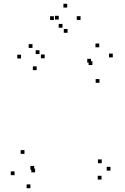

<svg xmlns="http://www.w3.org/2000/svg" viewBox="-20 -976 660 1015"><path d="M516.7 -26.7V-46.7H496.7V-26.7ZM564 -74V-94H544V-74ZM517.8 -113.2V-133.2H497.8V-113.2ZM165.5 -64.8V-84.8H145.5V-64.8ZM160.7 -78.8V-98.8H140.7V-78.8ZM505.8 -538.2V-558.2H485.8V-538.2ZM576.3 -672.7V-692.7H556.3V-672.7ZM504.7 -726V-746H484.7V-726ZM188.7 -690.3V-710.3H168.7V-690.3ZM216.2 -668V-688H196.2V-668ZM151.7 -722.7V-742.7H131.7V-722.7ZM91.2 -666.8V-686.8H71.2V-666.8ZM173.8 -605.2V-625.2H153.8V-605.2ZM461.2 -645V-665H441.2V-645ZM468.5 -632.2V-652.2H448.5V-632.2ZM109.3 -162.5V-182.5H89.3V-162.5ZM57 -50V-70H37V-50ZM140.8 18.8V-1.2H120.8V18.8ZM405.8 -870.5V-890.5H385.8V-870.5ZM335.3 -936V-956H315.3V-936ZM264.8 -870.2V-890.2H244.8V-870.2ZM310.3 -829.5V-849.5H290.3V-829.5ZM290.5 -872.5V-892.5H270.5V-872.5ZM337.2 -802.7V-822.7H317.2V-802.7Z"/></svg>

Font: Monaspace Radon Dots Var
Style: Regular
Weight: 400
Designer: Riley Cran and the Lettermatic Team
Version: Version 1.100 (Monaspace Radon Dots)